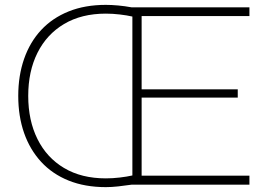

<svg xmlns="http://www.w3.org/2000/svg" viewBox="-20 -759 1082 789"><path d="M415 10Q329 10 262 -17Q195 -44 149 -94Q103 -144 79 -212.5Q55 -281 55 -365Q55 -448 79 -517Q103 -586 149 -635.5Q195 -685 262 -712Q329 -739 415 -739Q438 -739 465.5 -736.5Q493 -734 520 -729H1005V-693H562V-392H957V-358H562V-37H1005V0H520Q493 4 465.5 7Q438 10 415 10ZM415 -26Q443 -26 472.5 -29.5Q502 -33 524 -38V-691Q502 -696 472.5 -699.5Q443 -703 415 -703Q315 -703 243.5 -660.5Q172 -618 134 -542Q96 -466 96 -365Q96 -264 134 -187.5Q172 -111 243.5 -68.5Q315 -26 415 -26Z"/></svg>

Font: Mona Sans ExtraLight
Style: Regular
Weight: 200
Designer: Deni Anggara
Foundry: GitHub
Version: Version 2.000